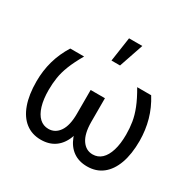

<svg xmlns="http://www.w3.org/2000/svg" viewBox="-168 -950 1149 1138"><g transform="rotate(30 406.0 -381.0)"><path d="M128.9 -545.9H223.6Q189.5 -486.8 171.4 -440.9Q153.3 -395 147 -354.2Q140.6 -313.5 140.6 -269.5Q140.6 -206.1 154.3 -160.9Q168 -115.7 193.4 -92Q218.8 -68.4 253.9 -68.4Q300.3 -68.4 328.4 -109.6Q356.4 -150.9 356.4 -230.5V-393.6H422.9V-230.5Q423.3 -153.3 402.8 -99.6Q382.3 -45.9 343 -18.1Q303.7 9.8 247.1 9.8Q186 9.8 142.3 -24.2Q98.6 -58.1 75.7 -122.3Q52.7 -186.5 52.7 -277.3Q52.7 -351.1 71.5 -417.7Q90.3 -484.4 128.9 -545.9ZM586.9 -545.9H682.6Q721.2 -484.4 739.7 -417.7Q758.3 -351.1 758.8 -277.3Q758.8 -186.5 735.6 -122.3Q712.4 -58.1 668.9 -24.2Q625.5 9.8 563.5 9.8Q507.3 9.8 468 -18.1Q428.7 -45.9 408.2 -99.6Q387.7 -153.3 387.7 -230.5V-393.6H454.1V-230.5Q454.6 -150.9 482.7 -109.6Q510.7 -68.4 556.6 -68.4Q592.3 -68.4 617.7 -92Q643.1 -115.7 657 -160.9Q670.9 -206.1 670.9 -269.5Q670.9 -313.5 664.3 -354.2Q657.7 -395 639.6 -440.9Q621.6 -486.8 586.9 -545.9ZM376 -606.4 400.4 -772.5H491.2L434.6 -606.4Z"/></g></svg>

Font: Inter V
Style: 
Weight: 400
Designer: Rasmus Andersson
Foundry: rsms
Version: Version 4.000;git-a3f224843